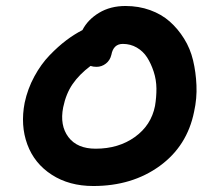

<svg xmlns="http://www.w3.org/2000/svg" viewBox="-20 -642 705 638"><path d="M290 -23.9Q210 -23.9 152.1 -61.3Q94.2 -98.6 70.8 -162.1Q47.4 -225.6 62 -300.8Q71.8 -346.7 94 -387.7Q116.2 -428.7 144.8 -458.3Q173.3 -487.8 200.2 -508.1Q227.1 -528.3 253.9 -542Q271.5 -576.7 309.1 -599.4Q346.7 -622.1 397 -622.1Q440.9 -622.1 478.8 -608.4Q516.6 -594.7 543.9 -570.6Q571.3 -546.4 591.8 -513.4Q612.3 -480.5 621.6 -441.4Q630.9 -402.3 632.8 -358.9Q634.8 -315.4 625 -271Q602.1 -156.7 510.5 -90.3Q418.9 -23.9 290 -23.9ZM189.9 -285.2Q178.2 -225.1 207.3 -186.5Q236.3 -147.9 297.9 -147.9Q374 -147.9 428.2 -186.8Q482.4 -225.6 495.1 -290Q500 -319.3 499.8 -348.1Q499.5 -377 490.7 -403.8Q481.9 -430.7 468.8 -451.2Q455.6 -471.7 434.6 -483.9Q413.6 -496.1 388.2 -496.1Q356.9 -496.1 350.1 -460Q345.7 -441.4 331.8 -430.7Q317.9 -419.9 300.8 -419.9Q289.6 -419.9 280.8 -422.9Q243.7 -395 221.4 -362.8Q199.2 -330.6 189.9 -285.2Z"/></svg>

Font: Shantell Sans Irregular Bouncy
Style: Italic
Weight: 600
Italic angle: -11.31°
Designer: Stephen Nixon, Anya Danilova, Shantell Martin
Foundry: Arrow Type
Version: Version 1.006;[9816181b4]